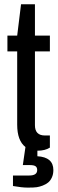

<svg xmlns="http://www.w3.org/2000/svg" viewBox="-20 -687 267 888"><path d="M226.8 99.5Q226.8 119 219.8 134Q212.9 149 202.2 157.5Q191.6 165.9 177.2 171.4Q162.9 176.8 150.1 178.8Q137.3 180.7 109 180.7Q80.8 180.7 40 173.3V124.7H115.6Q152 124.7 152 99.5Q152 87.3 144.4 81.9Q136.8 76.5 118.2 76.5H85.6L97.7 -7Q59.5 -36.5 59.5 -110.3V-449.2H14.3V-522.2H59.5L77.3 -667.2H141.6V-522.2H210.7V-449.2H141.6V-107.7Q141.6 -60.4 187.7 -60.4H210.7V-4.3Q188.5 10 152.9 10V35.6Q226.8 40 226.8 99.5Z"/></svg>

Font: Puralecka Narrow
Style: Regular
Weight: 400
Designer: Hector Gatti, Marcela Romero, Pablo Cosgaya and Nicolas Silva
Version: Version 1.004;PS 001.004;hotconv 1.0.70;makeotf.lib2.5.58329